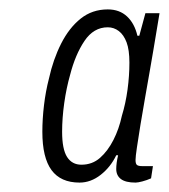

<svg xmlns="http://www.w3.org/2000/svg" viewBox="-20 -718 359 408"><path d="M149 -330Q109 -330 89.5 -356.5Q70 -383 70 -438Q70 -465 73.5 -494.5Q77 -524 84 -551Q93 -592 110 -625.5Q127 -659 151.5 -678.5Q176 -698 209 -698Q234 -698 250 -683Q266 -668 272 -642H276L289 -690H319L306 -612Q303 -595 298.5 -568.5Q294 -542 288.5 -511.5Q283 -481 278.5 -453Q274 -425 271 -405Q268 -385 268 -378Q268 -370 271 -367.5Q274 -365 282 -365H305L301 -339Q292 -335 282.5 -332.5Q273 -330 268 -330Q247 -330 237 -337.5Q227 -345 227 -359Q227 -365 228 -372.5Q229 -380 231 -388H227Q215 -363 194 -346.5Q173 -330 149 -330ZM153 -368Q176 -368 192.5 -382.5Q209 -397 221 -420.5Q233 -444 239 -472Q247 -498 251 -527.5Q255 -557 255 -585Q255 -612 249 -628Q243 -644 232.5 -652Q222 -660 209 -660Q179 -660 159.5 -631Q140 -602 129 -559Q121 -531 116.5 -499Q112 -467 112 -438Q112 -401 122.5 -384.5Q133 -368 153 -368Z"/></svg>

Font: Archivo Condensed Thin
Style: Italic
Weight: 250
Width: 3
Italic angle: -10°
Designer: Hector Gatti
Foundry: Omnibus-Type
Version: Version 2.001